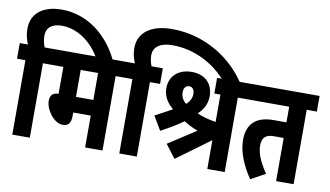

<svg xmlns="http://www.w3.org/2000/svg" viewBox="-87 -1092 2245 1306"><g transform="rotate(10 1035.5 -439.0)"><path d="M179 -514H249V-622H172C163 -644 156 -670 156 -700C156 -757 194 -788 262 -788C370 -788 468 -717 527 -615H644C567 -779 421 -896 243 -896C113 -896 34 -833 34 -728C34 -687 44 -652 56 -622H0V-514H58V0H179Z M681 -514H751V-622H237V-514H320V-328C276 -328 262 -302 262 -270C262 -211 321 -125 384 -125C422 -125 440 -147 440 -197V-220H561V0H681ZM560 -514V-328H440V-514Z M918 -514H988V-622H910C902 -643 895 -668 895 -695C895 -754 941 -788 1027 -788C1175 -788 1313 -717 1400 -615H1523C1426 -766 1237 -896 1005 -896C859 -896 773 -831 773 -724C773 -686 783 -651 795 -622H739V-514H797V0H918Z M1173 -29 1405 -199V0H1525V-514H1595V-622H1363V-514H1405V-325C1362 -331 1314 -344 1275 -361C1319 -402 1335 -445 1335 -491C1335 -573 1282 -632 1188 -632C1090 -632 1035 -572 1035 -494C1035 -444 1058 -397 1105 -360C1067 -338 1028 -317 987 -296L1044 -200C1096 -228 1150 -259 1197 -293C1227 -274 1261 -257 1294 -245L1103 -121ZM1149 -485C1149 -514 1163 -533 1186 -533C1211 -533 1223 -513 1223 -485C1223 -461 1213 -435 1186 -411C1159 -433 1149 -458 1149 -485Z M2001 -514H2071V-622H1583V-514H1880V-406H1791C1673 -406 1610 -350 1610 -238C1610 -155 1646 -68 1704 18L1804 -37C1756 -109 1731 -166 1731 -220C1731 -275 1758 -298 1809 -298H1880V0H2001Z"/></g></svg>

Font: Noto Sans Devanagari ExtraCondensed
Style: Bold
Weight: 700
Width: 2
Designer: Jelle Bosma - Monotype Design Team
Foundry: Monotype Imaging Inc.
Version: Version 2.004